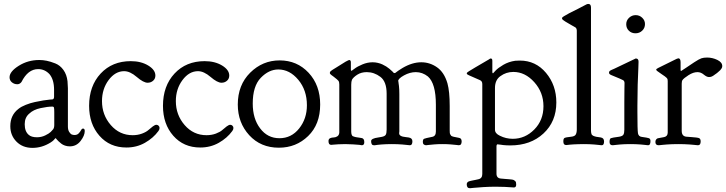

<svg xmlns="http://www.w3.org/2000/svg" viewBox="-20 -743 3745 990"><path d="M29.3 -344.7Q29.3 -374 76.7 -403.8Q124 -433.6 182.6 -433.6Q201.2 -433.6 220.7 -429.7Q240.2 -425.8 265.1 -416Q290 -406.2 307.1 -382.3Q324.2 -358.4 328.1 -324.2Q330.1 -300.8 330.1 -288.1V-90.8Q330.1 -73.2 336.9 -62.5Q343.8 -51.8 350.6 -49.3Q357.4 -46.9 364.3 -46.9Q377.9 -46.9 385.7 -55.2Q393.6 -63.5 397.9 -71.8Q402.3 -80.1 408.2 -80.1Q417 -80.1 417 -67.4Q417 -43.9 395.5 -16.1Q374 11.7 339.8 11.7Q327.1 11.7 315.4 7.8Q303.7 3.9 295.9 -2.4Q288.1 -8.8 281.7 -14.6Q275.4 -20.5 271.5 -25.4L268.6 -29.3Q267.6 -29.3 267.6 -29.8Q267.6 -30.3 266.6 -30.3Q264.6 -30.3 263.7 -28.3Q262.7 -26.4 256.8 -20.5Q251 -14.6 240.2 -7.8Q196.3 19.5 147.5 19.5Q96.7 19.5 64.9 -12.7Q33.2 -44.9 33.2 -91.8V-92.8Q33.2 -149.4 75.2 -181.6Q89.8 -193.4 113.3 -202.6Q136.7 -211.9 159.7 -216.8Q182.6 -221.7 203.1 -225.1Q223.6 -228.5 237.3 -229.5L251 -230.5Q258.8 -232.4 258.8 -244.1V-280.3Q258.8 -332 235.4 -360.4Q210.9 -386.7 176.8 -386.7Q124 -386.7 90.8 -320.3Q82 -308.6 69.3 -308.6Q53.7 -308.6 41.5 -318.4Q29.3 -328.1 29.3 -344.7ZM170.9 -35.2Q193.4 -35.2 213.4 -44.9Q233.4 -54.7 241.2 -62.5Q249 -70.3 253.9 -76.2Q259.8 -84 259.8 -98.6V-123V-164.1Q259.8 -182.6 258.3 -188Q256.8 -193.4 250 -193.4Q225.6 -193.4 189 -185.5Q152.3 -177.7 130.9 -157.2Q107.4 -137.7 107.4 -102.5Q107.4 -65.4 127.9 -47.9Q141.6 -35.2 170.9 -35.2Z M631.8 17.6Q545.9 17.6 492.7 -43Q439.5 -103.5 439.5 -197.3Q439.5 -299.8 499 -363.8Q558.6 -427.7 654.3 -427.7Q707 -427.7 744.1 -405.3Q781.2 -382.8 781.2 -353.5Q781.2 -336.9 769.5 -326.7Q757.8 -316.4 741.2 -316.4Q719.7 -316.4 685.1 -346.2Q650.4 -376 620.1 -376Q574.2 -376 540 -330.1Q505.9 -284.2 505.9 -221.7Q505.9 -150.4 551.3 -98.1Q596.7 -45.9 664.1 -45.9Q690.4 -45.9 712.4 -54.2Q734.4 -62.5 745.6 -72.8Q756.8 -83 768.1 -91.3Q779.3 -99.6 786.1 -99.6Q793 -99.6 797.9 -94.7Q802.7 -89.8 802.7 -83Q802.7 -75.2 796.9 -67.4Q770.5 -31.2 727.5 -6.8Q684.6 17.6 631.8 17.6Z M1012.7 17.6Q926.8 17.6 873.5 -43Q820.3 -103.5 820.3 -197.3Q820.3 -299.8 879.9 -363.8Q939.5 -427.7 1035.2 -427.7Q1087.9 -427.7 1125 -405.3Q1162.1 -382.8 1162.1 -353.5Q1162.1 -336.9 1150.4 -326.7Q1138.7 -316.4 1122.1 -316.4Q1100.6 -316.4 1065.9 -346.2Q1031.2 -376 1001 -376Q955.1 -376 920.9 -330.1Q886.7 -284.2 886.7 -221.7Q886.7 -150.4 932.1 -98.1Q977.5 -45.9 1044.9 -45.9Q1071.3 -45.9 1093.3 -54.2Q1115.2 -62.5 1126.5 -72.8Q1137.7 -83 1148.9 -91.3Q1160.2 -99.6 1167 -99.6Q1173.8 -99.6 1178.7 -94.7Q1183.6 -89.8 1183.6 -83Q1183.6 -75.2 1177.7 -67.4Q1151.4 -31.2 1108.4 -6.8Q1065.4 17.6 1012.7 17.6Z M1206.1 -204.1Q1206.1 -304.7 1270 -368.2Q1334 -431.6 1421.9 -431.6Q1511.7 -431.6 1571.3 -367.7Q1630.9 -303.7 1630.9 -204.1Q1630.9 -101.6 1568.8 -41.5Q1506.8 18.6 1418 18.6Q1324.2 18.6 1265.1 -45.9Q1206.1 -110.4 1206.1 -204.1ZM1321.3 -81.1Q1359.4 -30.3 1420.9 -30.3Q1482.4 -30.3 1522.5 -80.6Q1562.5 -130.9 1562.5 -200.2Q1562.5 -278.3 1518.1 -331.5Q1473.6 -384.8 1415 -384.8Q1366.2 -384.8 1324.7 -341.8Q1283.2 -298.8 1283.2 -209Q1283.2 -130.9 1321.3 -81.1Z M1793 -377.9Q1793.9 -377.9 1808.6 -389.2Q1823.2 -400.4 1849.1 -411.1Q1875 -421.9 1901.4 -421.9Q1915 -421.9 1927.7 -418.9Q1940.4 -416 1951.2 -411.1Q1961.9 -406.2 1971.2 -400.4Q1980.5 -394.5 1987.3 -388.7Q1994.1 -382.8 1999 -378.4Q2003.9 -374 2006.8 -371.1L2009.8 -367.2Q2010.7 -366.2 2013.7 -366.2Q2016.6 -366.2 2018.6 -367.2Q2020.5 -368.2 2022.9 -370.6Q2025.4 -373 2034.2 -378.9Q2043 -384.8 2055.7 -392.6Q2105.5 -421.9 2152.3 -421.9Q2196.3 -421.9 2233.4 -396Q2270.5 -370.1 2287.1 -313.5Q2298.8 -271.5 2298.8 -196.3V-69.3Q2298.8 -62.5 2299.3 -57.6Q2299.8 -52.7 2302.2 -49.3Q2304.7 -45.9 2305.7 -43.9Q2306.6 -42 2312 -40Q2317.4 -38.1 2319.8 -37.6Q2322.3 -37.1 2332 -35.2Q2341.8 -33.2 2346.7 -32.2Q2360.4 -30.3 2360.4 -13.7Q2360.4 5.9 2345.7 5.9Q2343.8 5.9 2333 4.4Q2322.3 2.9 2302.7 1.5Q2283.2 0 2261.7 0Q2239.3 0 2220.2 1.5Q2201.2 2.9 2189.9 4.4Q2178.7 5.9 2176.8 5.9Q2170.9 5.9 2165.5 2Q2160.2 -2 2160.2 -10.7Q2160.2 -24.4 2166.5 -27.3Q2172.9 -30.3 2207 -37.1Q2227.5 -40 2227.5 -64.5V-203.1Q2227.5 -312.5 2186.5 -348.6Q2158.2 -371.1 2124 -371.1Q2093.8 -371.1 2063.5 -354.5Q2033.2 -337.9 2033.2 -325.2L2034.2 -322.3Q2034.2 -319.3 2035.2 -313.5Q2036.1 -307.6 2037.1 -299.8Q2038.1 -292 2038.6 -280.8Q2039.1 -269.5 2039.1 -257.8V-65.4Q2039.1 -64.5 2038.6 -61.5Q2038.1 -58.6 2038.1 -56.6V-55.7Q2038.1 -39.1 2072.3 -36.1Q2081.1 -35.2 2086.9 -34.2Q2106.4 -31.2 2106.4 -14.6Q2106.4 5.9 2093.8 5.9Q2092.8 5.9 2087.4 5.4Q2082 4.9 2073.2 3.9Q2064.5 2.9 2053.7 2Q2043 1 2028.3 0.5Q2013.7 0 2000 0Q1986.3 0 1971.7 0.5Q1957 1 1946.3 2Q1935.5 2.9 1926.8 3.9Q1918 4.9 1913.1 5.9H1907.2Q1893.6 5.9 1893.6 -15.6Q1893.6 -29.3 1930.7 -34.2Q1941.4 -36.1 1947.3 -37.1Q1963.9 -40 1968.8 -47.9Q1973.6 -55.7 1973.6 -75.2V-259.8Q1973.6 -322.3 1941.4 -346.7Q1909.2 -371.1 1871.1 -371.1Q1842.8 -371.1 1822.3 -357.9Q1801.8 -344.7 1794.9 -332Q1791 -322.3 1791 -305.7V-65.4Q1791 -60.5 1791.5 -57.1Q1792 -53.7 1792.5 -51.3Q1793 -48.8 1794.4 -46.4Q1795.9 -43.9 1796.9 -42.5Q1797.9 -41 1801.3 -40Q1804.7 -39.1 1806.6 -38.1Q1808.6 -37.1 1814 -36.1Q1819.3 -35.2 1822.3 -34.7Q1825.2 -34.2 1832.5 -33.2Q1839.8 -32.2 1844.7 -31.2Q1858.4 -29.3 1858.4 -9.8Q1858.4 5.9 1845.7 5.9L1833 3.9Q1821.3 2.9 1801.3 1.5Q1781.2 0 1760.7 0Q1741.2 0 1724.6 1Q1708 2 1698.7 2.9Q1689.5 3.9 1687.5 3.9Q1673.8 3.9 1673.8 -15.6Q1673.8 -26.4 1682.1 -30.3Q1690.4 -34.2 1700.2 -34.2Q1710 -34.2 1719.2 -40Q1728.5 -45.9 1729.5 -59.6V-307.6Q1729.5 -320.3 1725.1 -326.2Q1720.7 -332 1700.2 -347.7Q1693.4 -352.5 1689.5 -355.5Q1680.7 -361.3 1680.7 -367.2Q1680.7 -372.1 1685.5 -376.5Q1690.4 -380.9 1714.8 -395.5Q1741.2 -412.1 1761.7 -424.8Q1778.3 -433.6 1780.3 -433.6Q1789.1 -433.6 1789.1 -421.9V-383.8Q1789.1 -377.9 1793 -377.9Z M2624 -27.3Q2687.5 -27.3 2734.9 -75.2Q2782.2 -123 2782.2 -195.3Q2782.2 -266.6 2734.9 -319.3Q2687.5 -372.1 2627 -372.1Q2589.8 -372.1 2560.5 -350.6Q2532.2 -331.1 2532.2 -289.1V-74.2Q2532.2 -54.7 2557.6 -43Q2588.9 -27.3 2624 -27.3ZM2660.2 -430.7Q2742.2 -430.7 2795.4 -367.2Q2848.6 -303.7 2848.6 -214.8Q2848.6 -116.2 2782.2 -54.7Q2715.8 6.8 2611.3 6.8Q2601.6 6.8 2591.8 6.3Q2582 5.9 2574.2 4.9Q2566.4 3.9 2560.5 2.9Q2554.7 2 2550.8 2L2546.9 1Q2540 1 2540 11.7V149.4V152.3Q2540 175.8 2562.5 177.7Q2572.3 178.7 2585.4 179.7Q2598.6 180.7 2604.5 181.2Q2610.4 181.6 2618.2 182.6Q2626 183.6 2629.4 185.5Q2632.8 187.5 2636.2 190.4Q2639.6 193.4 2640.6 197.8Q2641.6 202.1 2641.6 209Q2641.6 223.6 2629.9 223.6Q2627.9 223.6 2615.7 222.7Q2603.5 221.7 2582 220.7Q2560.5 219.7 2536.1 219.7Q2503.9 219.7 2472.2 221.7Q2440.4 223.6 2421.9 225.6L2403.3 227.5Q2386.7 227.5 2386.7 208Q2386.7 205.1 2387.2 202.6Q2387.7 200.2 2389.2 198.7Q2390.6 197.3 2391.6 195.8Q2392.6 194.3 2396 192.9Q2399.4 191.4 2401.9 190.9Q2404.3 190.4 2409.7 189Q2415 187.5 2419.4 187Q2423.8 186.5 2431.6 184.6Q2439.5 182.6 2445.3 181.6Q2466.8 177.7 2466.8 154.3V-307.6V-309.6Q2466.8 -325.2 2454.1 -330.1Q2440.4 -335.9 2420.9 -344.7Q2395.5 -355.5 2391.1 -358.4Q2386.7 -361.3 2386.7 -365.2V-366.2Q2386.7 -370.1 2430.7 -395.5Q2465.8 -416 2494.1 -432.6Q2497.1 -434.6 2500 -436Q2502.9 -437.5 2504.4 -439Q2505.9 -440.4 2507.3 -440.9Q2508.8 -441.4 2510.7 -441.4Q2518.6 -441.4 2518.6 -429.7V-371.1Q2518.6 -365.2 2522.5 -365.2L2535.2 -378.9Q2547.9 -392.6 2575.2 -408.7Q2602.5 -424.8 2636.7 -429.7Q2644.5 -430.7 2660.2 -430.7Z M3094.7 -13.7Q3094.7 5.9 3083 5.9Q3082 5.9 3076.7 5.4Q3071.3 4.9 3062.5 3.9Q3053.7 2.9 3043 2Q3032.2 1 3017.6 0.5Q3002.9 0 2989.3 0Q2975.6 0 2961.9 0.5Q2948.2 1 2937.5 1.5Q2926.8 2 2918.5 2.9Q2910.2 3.9 2905.3 4.4Q2900.4 4.9 2899.4 4.9Q2884.8 4.9 2884.8 -12.7V-15.6Q2884.8 -28.3 2891.1 -31.7Q2897.5 -35.2 2925.8 -38.1Q2943.4 -40 2948.7 -49.3Q2954.1 -58.6 2954.1 -76.2V-585Q2954.1 -587.9 2953.6 -590.3Q2953.1 -592.8 2952.1 -594.7Q2951.2 -596.7 2950.7 -598.1Q2950.2 -599.6 2947.8 -601.1Q2945.3 -602.5 2943.8 -603.5Q2942.4 -604.5 2938 -606.9Q2933.6 -609.4 2931.6 -610.4Q2921.9 -616.2 2910.6 -622.6Q2899.4 -628.9 2895 -631.8Q2890.6 -634.8 2885.7 -638.2Q2880.9 -641.6 2879.4 -644Q2877.9 -646.5 2877.9 -649.4V-650.4Q2877.9 -655.3 2915 -674.8Q2960.9 -697.3 3001 -718.8Q3006.8 -722.7 3013.7 -722.7Q3027.3 -722.7 3027.3 -704.1V-71.3Q3027.3 -65.4 3027.8 -61.5Q3028.3 -57.6 3029.3 -54.2Q3030.3 -50.8 3031.2 -48.8Q3032.2 -46.9 3035.6 -44.9Q3039.1 -43 3040.5 -42Q3042 -41 3047.4 -39.6Q3052.7 -38.1 3055.2 -37.6Q3057.6 -37.1 3065.9 -36.1Q3074.2 -35.2 3078.1 -34.2Q3094.7 -31.2 3094.7 -13.7Z M3199.2 -121.1Q3199.2 -171.9 3199.2 -215.8Q3199.2 -259.8 3199.7 -284.7Q3200.2 -309.6 3200.2 -314.5Q3200.2 -325.2 3192.9 -329.6Q3185.5 -334 3132.8 -355.5Q3120.1 -360.4 3120.1 -368.2Q3120.1 -371.1 3121.6 -374Q3123 -377 3126.5 -378.9Q3129.9 -380.9 3132.8 -382.3Q3135.7 -383.8 3140.6 -385.7Q3145.5 -387.7 3147.5 -388.7Q3256.8 -441.4 3257.8 -441.4H3258.8Q3272.5 -441.4 3272.5 -424.8L3271.5 -392.6Q3269.5 -360.4 3268.1 -306.2Q3266.6 -252 3266.6 -198.2V-165Q3266.6 -72.3 3269.5 -55.7Q3272.5 -39.1 3289.1 -37.1Q3318.4 -33.2 3326.2 -30.3Q3334 -27.3 3334 -15.6Q3334 5.9 3322.3 5.9Q3321.3 5.9 3316.4 5.4Q3311.5 4.9 3302.7 3.9Q3293.9 2.9 3283.2 2Q3272.5 1 3258.3 0.5Q3244.1 0 3230.5 0Q3216.8 0 3202.1 0.5Q3187.5 1 3177.2 2Q3167 2.9 3158.2 3.9Q3149.4 4.9 3144.5 5.4Q3139.6 5.9 3138.7 5.9Q3123 5.9 3123 -10.7Q3123 -27.3 3129.4 -30.3Q3135.7 -33.2 3172.9 -38.1Q3190.4 -41 3194.8 -49.3Q3199.2 -57.6 3199.2 -74.2ZM3209 -618.2Q3209 -637.7 3223.6 -651.4Q3238.3 -665 3257.8 -665Q3277.3 -665 3291.5 -651.4Q3305.7 -637.7 3305.7 -619.1Q3305.7 -598.6 3291.5 -585Q3277.3 -571.3 3256.8 -571.3Q3236.3 -571.3 3222.7 -584.5Q3209 -597.7 3209 -618.2Z M3492.2 -377Q3493.2 -377 3513.7 -391.1Q3534.2 -405.3 3559.6 -421.9Q3585 -438.5 3596.7 -442.4Q3608.4 -446.3 3626 -446.3Q3653.3 -446.3 3678.7 -434.1Q3704.1 -421.9 3704.1 -402.3V-401.4Q3704.1 -395.5 3700.2 -389.6Q3696.3 -383.8 3693.4 -380.9Q3690.4 -377.9 3683.6 -372.1L3676.8 -366.2Q3675.8 -366.2 3666.5 -358.9Q3657.2 -351.6 3650.4 -348.6Q3643.6 -345.7 3635.7 -345.7Q3624 -345.7 3608.9 -358.4Q3593.8 -371.1 3576.2 -371.1Q3554.7 -371.1 3530.3 -355.5Q3505.9 -339.8 3499 -330.1Q3495.1 -324.2 3495.1 -311.5V-72.3V-68.4Q3495.1 -40 3519.5 -38.1Q3529.3 -37.1 3545.9 -36.1Q3576.2 -34.2 3584.5 -30.8Q3592.8 -27.3 3592.8 -13.7Q3592.8 5.9 3579.1 5.9Q3578.1 5.9 3572.8 5.4Q3567.4 4.9 3557.6 3.9Q3547.9 2.9 3536.1 2Q3524.4 1 3508.3 0.5Q3492.2 0 3477.5 0Q3461.9 0 3446.3 0.5Q3430.7 1 3418.5 2Q3406.2 2.9 3397 3.9Q3387.7 4.9 3382.3 5.4Q3377 5.9 3376 5.9Q3359.4 5.9 3359.4 -10.7Q3359.4 -19.5 3363.3 -23.9Q3367.2 -28.3 3371.1 -29.8Q3375 -31.2 3386.2 -32.7Q3397.5 -34.2 3404.3 -36.1Q3422.9 -40 3422.9 -59.6V-325.2Q3422.9 -331.1 3421.9 -334.5Q3420.9 -337.9 3416.5 -342.3Q3412.1 -346.7 3407.7 -349.6Q3403.3 -352.5 3390.6 -361.3Q3377.9 -370.1 3367.2 -377.9Q3364.3 -380.9 3363.3 -384.8Q3363.3 -388.7 3403.3 -407.2Q3439.5 -424.8 3468.8 -439.5Q3469.7 -439.5 3471.7 -440.4Q3475.6 -442.4 3477.5 -442.4Q3489.3 -442.4 3489.3 -421.9V-381.8Q3489.3 -377 3492.2 -377Z"/></svg>

Font: Goudy Bookletter 1911
Style: Regular
Weight: 400
Version: Version 2010.07.03